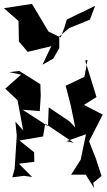

<svg xmlns="http://www.w3.org/2000/svg" viewBox="-31 -938 547 985"><path d="M242 -637 273 -691V-751L324 -794L430 -837L457 -908L312 -838L298 -793L280 -746L218 -776L133 -918L-11 -896L64 -830L66 -725L111 -672L232 -701L187 -606ZM447 0 490 -35 461 -124C449 -154 438 -183 426 -213L496 -350L400 -400L464 -440C445 -503 425 -565 406 -628L418 -630L402 -544L306 -498L332 -397L355 -284L326 -315L219 -387L215 -291L85 -375L173 -368L178 -446L176 -506L68 -574L16 -568L77 -555L-4 -483L59 -424L88 -269L48 -314L55 -242L44 -71L32 -28L92 -36L134 -30L66 -98L145 -108L144 -157L69 -217L190 -238L201 -304L348 -205L310 -214L410 -249L383 -119L334 -42H409L452 27Z"/></svg>

Font: Charger Distortion
Style: 2
Weight: 400
Designer: Jasper
Foundry: Cannot Into Space Fonts
Version: Version 0.98